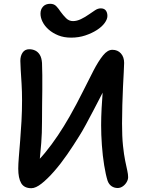

<svg xmlns="http://www.w3.org/2000/svg" viewBox="-20 -976 759 1010"><path d="M354 -778Q316 -778 286.5 -790Q257 -802 236 -820.5Q215 -839 204 -861Q193 -883 193 -904Q193 -927 206.5 -941.5Q220 -956 244 -956Q264 -956 276 -943.5Q288 -931 299 -914Q312 -896 327.5 -880.5Q343 -865 364 -865Q384 -865 406 -875.5Q428 -886 449 -901Q465 -912 480 -922Q495 -932 510 -932Q528 -932 536.5 -921Q545 -910 545 -892Q545 -875 530.5 -855Q516 -835 489.5 -818Q463 -801 428.5 -789.5Q394 -778 354 -778ZM145 14Q107 14 91.5 -12.5Q76 -39 76 -89Q76 -111 79 -149Q82 -187 86 -235.5Q90 -284 93 -338.5Q96 -393 96 -449Q96 -494 93.5 -535Q91 -576 89 -607.5Q87 -639 87 -656Q87 -682 99 -699.5Q111 -717 134 -717Q151 -717 165.5 -710Q180 -703 189.5 -687.5Q199 -672 201 -645Q202 -618 202.5 -581.5Q203 -545 202.5 -504.5Q202 -464 201.5 -421.5Q201 -379 201 -339Q201 -274 197 -224Q193 -174 189 -136Q185 -98 185 -67L146 -98Q183 -131 217.5 -173Q252 -215 284.5 -263.5Q317 -312 346 -363Q384 -430 415 -492.5Q446 -555 472 -605Q498 -655 522 -684.5Q546 -714 571 -714Q599 -714 616 -695Q633 -676 633 -645Q633 -630 631 -596.5Q629 -563 627 -518.5Q625 -474 623.5 -424Q622 -374 622 -326Q622 -257 627 -209.5Q632 -162 638.5 -130.5Q645 -99 649.5 -79Q654 -59 654 -44Q654 -31 646 -17.5Q638 -4 625.5 4.5Q613 13 599 13Q581 13 567 3.5Q553 -6 546 -25Q536 -57 528 -106.5Q520 -156 516 -211.5Q512 -267 512 -317Q512 -359 514.5 -406.5Q517 -454 520.5 -498Q524 -542 527 -575Q530 -608 532 -620L573 -598Q566 -581 550.5 -549.5Q535 -518 515 -479Q495 -440 473.5 -399Q452 -358 432 -321Q412 -284 396 -259Q367 -212 333.5 -163.5Q300 -115 265 -75Q230 -35 199 -10.5Q168 14 145 14Z"/></svg>

Font: Shantell Sans Medium
Style: Regular
Weight: 500
Designer: Stephen Nixon, Anya Danilova, Shantell Martin
Foundry: Arrow Type
Version: Version 1.011;[c5ecc13dd]